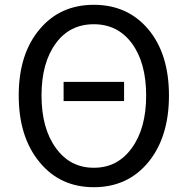

<svg xmlns="http://www.w3.org/2000/svg" viewBox="-20 -767 782 800"><path d="M245 -426H497V-346H245ZM146 -90Q58 -195 58 -369Q58 -543 146 -646Q231 -747 371 -747Q511 -747 597 -646Q684 -543 684 -369Q684 -195 597 -90Q511 13 371 13Q231 13 146 -90ZM529 -150Q589 -232 589 -369Q589 -506 529 -587Q470 -666 371 -666Q271 -666 213 -587Q153 -506 153 -369Q153 -232 213 -150Q272 -68 371 -68Q470 -68 529 -150Z"/></svg>

Font: 思源黑体R
Style: Regular
Weight: 400
Designer: Ryoko NISHIZUKA  (kana & ideographs); Paul D. Hunt (Latin, Greek & Cyrillic); Wenlong ZHANG  (bopomofo); Sandoll Communi
Foundry: Adobe Systems Incorporated
Version: Version 1.00 June 24, 2014, initial release